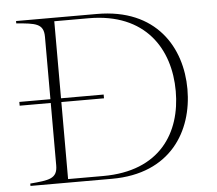

<svg xmlns="http://www.w3.org/2000/svg" viewBox="-51 -756 919 812"><g transform="rotate(-5 409.0 -350.0)"><path d="M30 -358V-342H162V-77C162 -20 126 -17 46 -10V0H392C642 0 743 -173 743 -350C743 -527 641 -700 389 -700H46V-690C127 -683 162 -680 162 -623V-358ZM356 -15H207V-342H388V-358H207V-685H353C594 -685 693 -525 693 -346C693 -170 598 -15 356 -15Z"/></g></svg>

Font: Sprat Thin
Style: Regular
Weight: 100
Designer: Ethan Nakache
Foundry: Collletttivo
Version: Version 2.000;Glyphs 3.2 (3217)